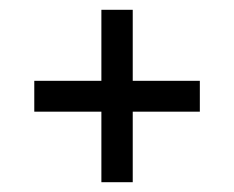

<svg xmlns="http://www.w3.org/2000/svg" viewBox="-20 -478 478 392"><path d="M187 -106V-250H50V-313H187V-458H251V-313H388V-250H251V-106Z"/></svg>

Font: Alumni Sans
Style: Regular
Weight: 400
Designer: Robert E. Leuschke
Foundry: Robert E. Leuschke
Version: Version 1.018